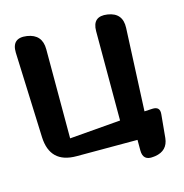

<svg xmlns="http://www.w3.org/2000/svg" viewBox="-99 -659 810 843"><g transform="rotate(-15 306.0 -238.0)"><path d="M448 0H171Q51 0 46 -120L31 -508Q29 -576 97 -566Q164 -556 164 -488V-83L396 -102V-508Q396 -576 463 -566Q530 -556 527 -488L510 -113L546 -115Q582 -117 578 -81L568 24Q562 80 505 89L496 90Q448 96 448 48Z"/></g></svg>

Font: MaokenZhuyuanTi
Style: Regular
Weight: 400
Designer: Fontworks Inc & LongZhuTi team: ZERO子、时光羊、荆南、频凡、刘鹏、Little White Dog、帆影Magmeta、奈白不弍、白日月球、ChaoTawei、雨三（排名不分先后）
Version: Version 1.000; 20230222